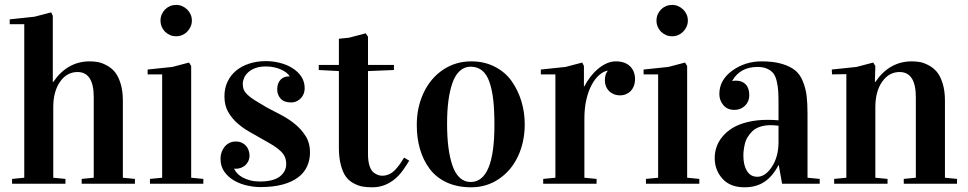

<svg xmlns="http://www.w3.org/2000/svg" viewBox="-20 -758 3992 792"><path d="M20 -658.2V-678.2L122.1 -689L190.9 -707L197.8 -692.9V-419.9H199.7Q257.8 -504.9 350.1 -504.9Q367.7 -504.9 383.8 -502Q399.9 -499 419.4 -488.8Q439 -478.5 453.1 -461.9Q467.3 -445.3 477.1 -414.6Q486.8 -383.8 486.8 -342.8V-24.9L536.6 -20V0H316.9V-20L366.7 -24.9V-356.9Q366.7 -460.9 299.8 -460.9Q255.9 -460.9 227.8 -420.9Q199.7 -380.9 199.7 -315.9V-24.9L250 -20V0H29.8V-20L80.1 -24.9V-658.2Z M588.9 -451.2V-471.2L690.9 -481.9L759.8 -500L768.6 -485.8V-24.9L818.8 -20V0H598.6V-20L648.9 -24.9V-451.2ZM642.1 -673.3Q642.1 -687 647.2 -698.7Q652.3 -710.4 661.1 -719.2Q669.9 -728 681.6 -732.9Q693.4 -737.8 706.5 -737.8Q719.7 -737.8 731.4 -732.7Q743.2 -727.5 752.2 -718.8Q761.2 -710 766.4 -698.2Q771.5 -686.5 771.5 -673.3Q771.5 -660.2 766.4 -648.4Q761.2 -636.7 752.4 -627.7Q743.7 -618.7 731.9 -613.5Q720.2 -608.4 706.5 -608.4Q692.9 -608.4 681.2 -613.5Q669.4 -618.7 660.6 -627.4Q651.9 -636.2 647 -647.9Q642.1 -659.7 642.1 -673.3Z M1051.8 -9.3Q1107.4 -9.3 1134 -29.8Q1160.6 -50.3 1160.6 -81.1Q1160.6 -97.2 1155.5 -109.6Q1150.4 -122.1 1138.9 -133.5Q1127.4 -145 1108.6 -157Q1089.8 -168.9 1062 -184.1Q1037.6 -198.2 1010.3 -213.6Q982.9 -229 959.7 -249.3Q936.5 -269.5 921.1 -296.4Q905.8 -323.2 905.8 -360.8Q905.8 -394 918.5 -420.9Q931.2 -447.8 953.9 -466.6Q976.6 -485.4 1008.1 -495.6Q1039.6 -505.9 1077.1 -505.9Q1105.5 -505.9 1134 -498.8Q1162.6 -491.7 1185.5 -477.5Q1208.5 -463.4 1222.7 -442.4Q1236.8 -421.4 1236.8 -393.6Q1236.8 -382.8 1233.2 -372.6Q1229.5 -362.3 1222.2 -354Q1214.8 -345.7 1204.3 -340.6Q1193.8 -335.4 1180.2 -335.4Q1151.9 -335.4 1137.7 -351.1Q1123.5 -366.7 1123.5 -389.2Q1123.5 -403.3 1127.4 -413.3Q1131.3 -423.3 1137.9 -429.9Q1144.5 -436.5 1153.1 -439.7Q1161.6 -442.9 1170.4 -442.9H1174.8V-443.8Q1169.9 -451.7 1160.6 -458.7Q1151.4 -465.8 1138.7 -471.4Q1126 -477.1 1110.4 -480.5Q1094.7 -483.9 1077.1 -483.9Q1051.3 -483.9 1033.2 -477.1Q1015.1 -470.2 1003.7 -459.7Q992.2 -449.2 986.8 -436.5Q981.4 -423.8 981.4 -412.1Q981.4 -397.9 985.8 -387.7Q990.2 -377.4 1001.2 -366.9Q1012.2 -356.4 1031.5 -344.2Q1050.8 -332 1080.1 -314.9Q1108.4 -300.3 1139.9 -283.7Q1171.4 -267.1 1197.8 -245.4Q1224.1 -223.6 1241.5 -195.6Q1258.8 -167.5 1258.8 -129.9Q1258.8 -98.1 1246.8 -71.8Q1234.9 -45.4 1209.7 -26.4Q1184.6 -7.3 1145.8 3.2Q1106.9 13.7 1053.7 13.7Q1028.3 13.7 999.5 7.3Q970.7 1 946.3 -12.9Q921.9 -26.9 905.8 -49.1Q889.6 -71.3 889.6 -103.5Q889.6 -117.2 894 -129.9Q898.4 -142.6 906.5 -152.6Q914.6 -162.6 926.3 -168.5Q938 -174.3 953.1 -174.3Q966.3 -174.3 976.6 -169.7Q986.8 -165 993.9 -157.5Q1001 -149.9 1004.9 -139.6Q1008.8 -129.4 1009.3 -117.7Q1009.3 -104 1004.4 -93.5Q999.5 -83 991.7 -76.2Q983.9 -69.3 973.9 -65.7Q963.9 -62 954.1 -62Q952.1 -62 950 -62Q947.8 -62 945.8 -62.5V-61.5Q950.2 -51.8 959 -42.5Q967.8 -33.2 981.2 -25.9Q994.6 -18.6 1012.5 -13.9Q1030.3 -9.3 1051.8 -9.3Z M1294.9 -469.2V-490.2H1377.9V-598.1L1419.9 -602.5L1488.8 -620.6L1498 -606.4V-490.2H1605V-469.2L1498 -464.8V-121.1Q1498 -91.3 1505.1 -71.5Q1512.2 -51.8 1523.7 -44.4Q1535.2 -37.1 1542.2 -35.2Q1549.3 -33.2 1557.1 -33.2Q1572.3 -33.2 1586.2 -39.8Q1600.1 -46.4 1611.6 -59.1Q1623 -71.8 1630.4 -82.3Q1637.7 -92.8 1647 -107.9L1668 -95.2Q1642.1 -52.2 1623 -32.7Q1576.7 14.6 1516.1 14.6Q1493.2 14.6 1475.3 11.5Q1457.5 8.3 1438.5 -2Q1419.4 -12.2 1406.7 -29.5Q1394 -46.9 1386 -77.4Q1377.9 -107.9 1377.9 -148.9V-464.8Z M1699.2 -242.2Q1699.2 -315.9 1727.8 -376Q1756.3 -436 1807.9 -470.5Q1859.4 -504.9 1924.3 -504.9Q1978 -504.9 2021.2 -482.7Q2064.5 -460.4 2090.6 -423.3Q2116.7 -386.2 2130.6 -340.6Q2144.5 -294.9 2144.5 -245.1Q2144.5 -173.3 2117.2 -114.3Q2089.8 -55.2 2038.8 -20.3Q1987.8 14.6 1923.3 14.6Q1866.2 14.6 1822.5 -5.6Q1778.8 -25.9 1752.2 -61.8Q1725.6 -97.7 1712.4 -143.1Q1699.2 -188.5 1699.2 -242.2ZM1824.2 -248Q1824.2 -193.8 1829.6 -151.1Q1835 -108.4 1846.2 -75.4Q1857.4 -42.5 1876.5 -24.9Q1895.5 -7.3 1921.4 -7.3Q2019.5 -7.3 2019.5 -242.2Q2019.5 -301.3 2014.9 -343.8Q2010.3 -386.2 1999.3 -418.7Q1988.3 -451.2 1968.8 -467Q1949.2 -482.9 1921.4 -482.9Q1895.5 -482.9 1876.5 -465.3Q1857.4 -447.8 1846.2 -415.5Q1835 -383.3 1829.6 -341.8Q1824.2 -300.3 1824.2 -248Z M2210.9 -451.2V-471.2L2313 -481.9L2381.8 -500L2388.7 -485.8V-401.9H2390.6Q2400.4 -421.4 2414.6 -439.9Q2428.7 -458.5 2445.6 -472.9Q2462.4 -487.3 2481.4 -496.1Q2500.5 -504.9 2520 -504.9Q2558.1 -504.9 2578.9 -484.6Q2599.6 -464.4 2599.6 -430.7Q2599.6 -416.5 2595.2 -404.5Q2590.8 -392.6 2582.8 -383.8Q2574.7 -375 2563.2 -369.9Q2551.8 -364.7 2538.1 -364.7Q2523.4 -364.7 2511.7 -369.6Q2500 -374.5 2491.9 -382.8Q2483.9 -391.1 2479.5 -402.1Q2475.1 -413.1 2475.1 -425.8Q2475.1 -451.7 2485.8 -463.9V-466.8Q2468.3 -462.9 2451.4 -448.2Q2434.6 -433.6 2420.9 -408.4Q2407.2 -383.3 2398.9 -347.9Q2390.6 -312.5 2390.6 -268.1V-24.9L2440.9 -20V0H2220.7V-20L2271 -24.9V-451.2Z M2634.8 -451.2V-471.2L2736.8 -481.9L2805.7 -500L2814.5 -485.8V-24.9L2864.7 -20V0H2644.5V-20L2694.8 -24.9V-451.2ZM2688 -673.3Q2688 -687 2693.1 -698.7Q2698.2 -710.4 2707 -719.2Q2715.8 -728 2727.5 -732.9Q2739.3 -737.8 2752.4 -737.8Q2765.6 -737.8 2777.3 -732.7Q2789.1 -727.5 2798.1 -718.8Q2807.1 -710 2812.3 -698.2Q2817.4 -686.5 2817.4 -673.3Q2817.4 -660.2 2812.3 -648.4Q2807.1 -636.7 2798.3 -627.7Q2789.6 -618.7 2777.8 -613.5Q2766.1 -608.4 2752.4 -608.4Q2738.8 -608.4 2727.1 -613.5Q2715.3 -618.7 2706.5 -627.4Q2697.8 -636.2 2692.9 -647.9Q2688 -659.7 2688 -673.3Z M2928.2 -106Q2928.2 -129.9 2935.8 -152.1Q2943.4 -174.3 2960.4 -194.8Q2977.5 -215.3 3002.4 -230.5Q3027.3 -245.6 3064.2 -254.6Q3101.1 -263.7 3146 -263.7Q3169.9 -263.7 3191.4 -261.7V-329.1Q3191.4 -361.3 3190.2 -381.3Q3189 -401.4 3184.1 -422.6Q3179.2 -443.8 3170.2 -455.3Q3161.1 -466.8 3144.8 -474.4Q3128.4 -481.9 3105 -481.9Q3033.7 -481.9 3001 -425.8V-423.8Q3009.3 -425.3 3016.1 -425.3Q3041.5 -425.3 3056.2 -409.7Q3070.8 -394 3070.8 -364.7Q3070.8 -339.4 3053.2 -322Q3035.6 -304.7 3009.3 -304.7Q2980.5 -304.7 2963.9 -324.2Q2947.3 -343.8 2947.3 -370.1Q2947.3 -427.7 3000.2 -466.3Q3053.2 -504.9 3122.1 -504.9Q3170.9 -504.9 3205.3 -494.6Q3239.7 -484.4 3260.3 -467.5Q3280.8 -450.7 3292.2 -421.6Q3303.7 -392.6 3307.4 -362.3Q3311 -332 3311 -288.1V-24.9L3361.3 -20V0H3206.1L3192.4 -77.1H3191.4Q3167.5 -30.8 3133.5 -8.1Q3099.6 14.6 3051.3 14.6Q2991.7 14.6 2960 -21Q2928.2 -56.6 2928.2 -106ZM3046.4 -116.2Q3046.4 -77.1 3061 -53Q3075.7 -28.8 3104 -28.8Q3137.2 -28.8 3164.3 -70.3Q3191.4 -111.8 3191.4 -171.9V-239.3Q3171.9 -241.7 3159.7 -241.7Q3134.3 -241.7 3114.5 -234.9Q3094.7 -228 3083 -216.3Q3071.3 -204.6 3063.5 -191.7Q3055.7 -178.7 3052.2 -163.1Q3048.8 -147.5 3047.6 -137.2Q3046.4 -127 3046.4 -116.2Z M3411.1 -471.2 3513.2 -481.9 3582 -500 3590.8 -485.8 3588.9 -419.9H3590.8Q3648.9 -504.9 3741.2 -504.9Q3758.8 -504.9 3774.9 -502Q3791 -499 3810.5 -488.8Q3830.1 -478.5 3844.2 -461.9Q3858.4 -445.3 3868.2 -414.6Q3877.9 -383.8 3877.9 -342.8V-24.9L3927.7 -20V0H3708V-20L3757.8 -24.9V-356.9Q3757.8 -460.9 3690.9 -460.9Q3647 -460.9 3618.9 -420.9Q3590.8 -380.9 3590.8 -315.9V-24.9L3641.1 -20V0H3420.9V-20L3471.2 -24.9V-452.1L3412.1 -451.2Z"/></svg>

Font: Vidaloka
Style: Regular
Weight: 400
Designer: Cyreal (www.cyreal.org)
Foundry: Cyreal (www.cyreal.org)
Version: Version 1.011